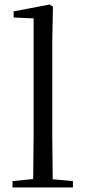

<svg xmlns="http://www.w3.org/2000/svg" viewBox="-20 -825 374 845"><path d="M125 0H301V-28L212 -36L210 -229V-641L213 -796L198 -805L40 -775V-748L128 -744V-229L126 -37L35 -28V0Z"/></svg>

Font: Noto Serif CJK KR
Style: Regular
Weight: 400
Designer: Ryoko NISHIZUKA 西塚涼子 (kana & ideographs); Frank Grießhammer (Latin, Greek & Cyrillic); Wenlong ZHANG 张文龙 (bopomofo); San
Foundry: Adobe
Version: Version 2.001;hotconv 1.1.0;makeotfexe 2.6.0